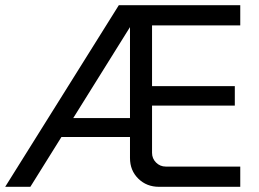

<svg xmlns="http://www.w3.org/2000/svg" viewBox="-38 -720 999 740"><path d="M-18 0 420 -700H888V-622H512L548 -658V-131Q548 -109 563.5 -93.5Q579 -78 601 -78H888V0H575Q527 0 495 -31.5Q463 -63 463 -111V-652L482 -646L79 0ZM128 -192 172 -265H508V-192ZM519 -313V-388H867V-313Z"/></svg>

Font: SUSE Thin
Style: Regular
Weight: 400
Version: Version 1.000